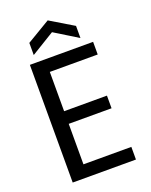

<svg xmlns="http://www.w3.org/2000/svg" viewBox="-164 -983 840 1070"><g transform="rotate(-20 256.5 -448.5)"><path d="M452 -623H168V-390H422V-315H168V-75H452V0H77V-698H452ZM393 -742 255 -827 116 -742V-814L255 -897L393 -814Z"/></g></svg>

Font: Poppins
Style: Regular
Weight: 400
Designer: Ninad Kale (Devanagari), Jonny Pinhorn (Latin)
Version: Version 5.002